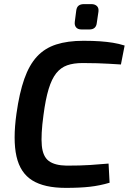

<svg xmlns="http://www.w3.org/2000/svg" viewBox="-20 -900 625 932"><path d="M385 -702Q432 -702 466 -699.5Q500 -697 528 -692.5Q556 -688 585 -679L567 -587Q536 -589 509 -590.5Q482 -592 452 -593Q422 -594 381 -594Q337 -594 306 -583Q275 -572 253 -544.5Q231 -517 216 -467.5Q201 -418 191 -341Q178 -246 183 -193Q188 -140 217 -118.5Q246 -97 303 -96Q371 -96 416.5 -99Q462 -102 507 -106L512 -13Q465 1 416.5 6.5Q368 12 299 12Q195 12 136.5 -24.5Q78 -61 60 -141Q42 -221 60 -349Q74 -449 98 -517Q122 -585 159.5 -625.5Q197 -666 252.5 -684Q308 -702 385 -702ZM424 -880Q440 -880 450 -871Q460 -862 458 -844L450 -790Q447 -757 414 -757H376Q358 -757 349.5 -767Q341 -777 343 -794L350 -848Q352 -865 361.5 -872.5Q371 -880 387 -880Z"/></svg>

Font: Exo 2 SemiBold
Style: Italic
Weight: 600
Italic angle: -8°
Designer: Natanael Gama
Foundry: Natanael Gama
Version: Version 2.010